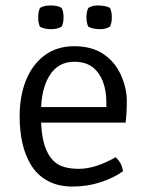

<svg xmlns="http://www.w3.org/2000/svg" viewBox="-20 -672 542 704"><path d="M440.5 -222.5H97V-279.5H370V-293.5Q370 -385 320.5 -425Q294.5 -445.5 252 -445.5Q193 -445.5 161.8 -395.2Q130.5 -345 130.5 -263V-239.5Q130.5 -121 182 -77Q210 -53 269.8 -53Q329.5 -53 404 -95.5Q427 -74.5 431 -44Q396.5 -19.5 348.5 -3.8Q300.5 12 246.8 12Q193 12 155 -8.8Q117 -29.5 94.5 -66Q52 -134 52 -246Q52 -320 75.5 -378Q99 -436 143.8 -469.2Q188.5 -502.5 252.5 -502.5Q316.5 -502.5 359.2 -473.8Q402 -445 423.5 -396.5Q445 -348 445 -302Q445 -256 440.5 -222.5ZM120 -608.5Q120 -629 126.5 -643Q141 -652 166.5 -652Q191.5 -652 206 -643Q213 -630 213 -608.5Q213 -587 206 -574Q189.5 -565 166.5 -565Q143 -565 126.5 -574Q120 -588 120 -608.5ZM297 -608.5Q297 -630 304 -643Q318.5 -652 336 -652Q368.5 -652 383 -643Q390 -630 390 -608.5Q390 -587 383 -574Q366.5 -565 350 -565Q320.5 -565 304 -574Q297 -587 297 -608.5Z"/></svg>

Font: Signika-CLs Light
Style: CLs-Regular
Weight: 300
Version: Version 2.003;gftools[0.9.32]